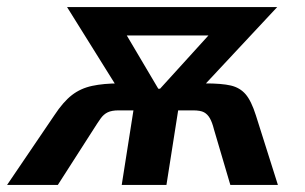

<svg xmlns="http://www.w3.org/2000/svg" viewBox="-52 -521 860 541"><path d="M-32 0 101 -196Q126 -234 150.5 -253Q175 -272 207.5 -279Q240 -286 284 -286H325L288 -259L137 -501H729L503 -259L485 -286H525Q573 -286 598.5 -280Q624 -274 640 -255.5Q656 -237 669 -196L731 0H597L551 -156Q546 -176 539.5 -187.5Q533 -199 523 -204.5Q513 -210 492 -210H450L417 0H291L324 -210H282Q263 -210 251.5 -204.5Q240 -199 231.5 -187Q223 -175 211 -156L111 0ZM394 -271H399L568 -457L571 -421H280L284 -457Z"/></svg>

Font: Nunito Sans 7pt Condensed
Style: Bold Italic
Weight: 700
Width: 3
Italic angle: -9°
Designer: Vernon Adams
Foundry: Vernon Adams
Version: Version 3.101;gftools[0.9.27]